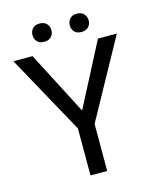

<svg xmlns="http://www.w3.org/2000/svg" viewBox="-127 -960 855 1048"><g transform="rotate(-15 300.5 -436.5)"><path d="M115.2 -710.9 299.8 -354 484.9 -710.9H591.8L346.7 -265.6V0H252.4V-265.6L7.3 -710.9ZM144.5 -820.8Q144.5 -842.8 158.2 -857.9Q171.9 -873 197.8 -873Q224.1 -873 237.8 -857.9Q251.5 -842.8 251.5 -820.8Q251.5 -799.8 237.8 -784.9Q224.1 -770 197.8 -770Q171.9 -770 158.2 -784.9Q144.5 -799.8 144.5 -820.8ZM355 -819.8Q355 -841.8 368.4 -856.9Q381.8 -872.1 408.2 -872.1Q434.1 -872.1 448 -856.9Q461.9 -841.8 461.9 -819.8Q461.9 -798.8 448 -783.9Q434.1 -769 408.2 -769Q381.8 -769 368.4 -783.9Q355 -798.8 355 -819.8Z"/></g></svg>

Font: RobotoDEMO
Style: Regular
Weight: 400
Designer: Christian Robertson
Foundry: Google
Version: Version 2.136